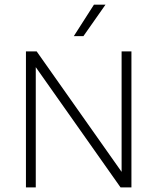

<svg xmlns="http://www.w3.org/2000/svg" viewBox="-20 -820 688 840"><path d="M93.5 0V-595H140.5L525.5 -49H512V-595H555V0H507.5L122.5 -546H136.5V0ZM303 -662 391 -799.5H441.5L345 -662Z"/></svg>

Font: Encode Sans SC Condensed Thin ExtraLight
Style: Regular
Weight: 250
Version: Version 3.002